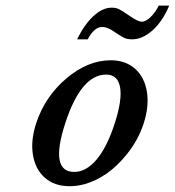

<svg xmlns="http://www.w3.org/2000/svg" viewBox="-20 -641 620 681"><path d="M342.3 -545.4Q314.5 -545.4 291 -501.5H253.4Q279.3 -554.2 311.5 -584Q343.8 -613.8 376 -613.8Q390.6 -613.8 400.9 -609.1Q411.1 -604.5 440.4 -584.2Q469.7 -564 483.2 -564Q496.6 -564 513.7 -580.1Q530.8 -596.2 543 -621.1H580.1Q557.1 -565.9 521.5 -533.7Q485.8 -501.5 448.2 -501.5Q431.6 -501.5 420.2 -506.8Q408.7 -512.2 384.8 -528.8Q360.8 -545.4 342.3 -545.4ZM243.2 -31.2Q285.6 -31.2 322.8 -75.4Q359.9 -119.6 387 -203.6Q414.1 -287.6 405.8 -332Q397.5 -376.5 356.4 -376.5Q267.6 -376.5 211.4 -203.9Q155.3 -31.2 243.2 -31.2ZM373 -427.2Q425.3 -427.2 459 -397.2Q492.7 -367.2 501 -315.7Q509.3 -264.2 489.7 -203.6Q470.2 -143.1 428.2 -91.8Q362.8 -11.2 279.8 12.2Q252.9 19.5 226.6 19.5Q173.3 19.5 139.4 -10.3Q105.5 -40 96.9 -91.1Q88.4 -142.1 107.9 -202.6Q138.7 -297.4 214.8 -362.3Q291 -427.2 373 -427.2Z"/></svg>

Font: RIT Rachana
Style: Bold Italic
Weight: 700
Designer: Hussain KH
Version: 1.4.7